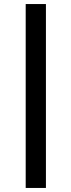

<svg xmlns="http://www.w3.org/2000/svg" viewBox="-20 -720 352 949"><path d="M107 209V-700H207V209Z"/></svg>

Font: Rosa Sans Medium
Style: Regular
Weight: 500
Designer: Pentagram / MCKL
Foundry: Pentagram / MCKL
Version: Version 1.005;September 16, 2019;FontCreator 11.5.0.2425 64-